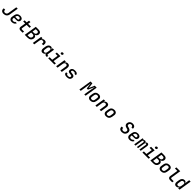

<svg xmlns="http://www.w3.org/2000/svg" viewBox="1713 -5573 10375 10375"><g transform="rotate(45 6900.0 -386.0)"><path d="M224 10C372 10 470 -71 492 -213L575 -730H467L384 -213C371 -134 315 -85 239 -85C161 -85 122 -132 135 -213H27C6 -76 81 10 224 10Z M854 10C978 10 1066 -46 1097 -143H990C975 -104 929 -81 869 -81C795 -81 756 -126 770 -203L777 -245H975C1066 -245 1127 -292 1140 -379C1157 -486 1075 -560 945 -560C804 -560 709 -480 687 -340L666 -210C644 -75 720 10 854 10ZM789 -324 792 -347C804 -428 855 -475 932 -475C1000 -475 1041 -436 1032 -379C1025 -339 1004 -324 975 -324Z M1511 0H1677L1692 -98H1531C1497 -98 1479 -122 1485 -157L1532 -452H1754L1769 -550H1547L1572 -705H1464L1439 -550H1284L1269 -452H1424L1377 -156C1362 -60 1414 0 1511 0Z M1841 0H2070C2210 0 2307 -78 2328 -205C2343 -298 2296 -372 2212 -383L2213 -385C2290 -399 2352 -464 2364 -541C2382 -657 2308 -730 2172 -730H1957ZM2013 -424 2047 -637H2157C2228 -637 2265 -597 2255 -531C2244 -465 2193 -424 2122 -424ZM1961 -93 1999 -334H2114C2192 -334 2232 -284 2221 -210C2209 -138 2154 -93 2076 -93Z M2460 0H2568L2622 -343C2635 -422 2681 -466 2753 -466C2823 -466 2856 -429 2844 -355L2837 -309H2945L2952 -358C2972 -486 2919 -560 2806 -560C2721 -560 2659 -515 2637 -442H2636L2654 -550H2547Z M3196 10C3281 10 3351 -41 3375 -118V-117C3364 -48 3406 0 3478 0H3530L3545 -96H3500C3475 -96 3459 -114 3463 -139L3528 -550H3420L3406 -445H3403C3404 -514 3360 -560 3287 -560C3188 -560 3105 -476 3085 -352L3061 -197C3041 -75 3096 10 3196 10ZM3248 -84C3189 -84 3159 -130 3170 -203L3192 -347C3203 -420 3248 -466 3309 -466C3368 -466 3399 -420 3388 -347L3365 -203C3354 -130 3308 -84 3248 -84Z M3975 -645C4022 -645 4056 -671 4062 -713C4069 -755 4044 -782 3996 -782C3949 -782 3915 -755 3909 -713C3903 -671 3928 -645 3975 -645ZM3633 0H4109L4125 -98H3947L4019 -550H3745L3730 -452H3898L3842 -98H3649Z M4240 0H4348L4403 -347C4415 -424 4464 -468 4533 -468C4599 -468 4633 -426 4621 -350L4566 0H4674L4732 -366C4751 -485 4692 -560 4583 -560C4501 -560 4439 -517 4417 -445L4434 -550H4327Z M5032 9H5076C5211 9 5289 -48 5306 -156C5322 -254 5281 -312 5186 -325L5054 -343C5017 -348 5000 -367 5006 -402C5013 -445 5049 -472 5106 -472H5151C5204 -472 5234 -446 5230 -410H5338C5348 -499 5280 -559 5165 -559H5120C4994 -559 4917 -504 4901 -401C4888 -315 4925 -258 5005 -247L5145 -227C5190 -221 5208 -199 5201 -155C5194 -108 5153 -80 5090 -80H5046C4985 -80 4955 -107 4962 -154H4855C4840 -52 4906 9 5032 9Z M6019 0H6121L6173 -326C6195 -464 6207 -589 6210 -684L6259 -321H6350L6518 -693C6492 -589 6461 -438 6443 -326L6391 0H6493L6609 -730H6458L6318 -415L6280 -730H6135Z M6854 10C6994 10 7087 -68 7109 -203L7132 -348C7152 -476 7079 -560 6945 -560C6804 -560 6711 -482 6690 -347L6668 -203C6648 -74 6720 10 6854 10ZM6869 -85C6797 -85 6764 -126 6776 -203L6798 -347C6810 -424 6858 -465 6930 -465C7002 -465 7035 -424 7023 -347L7001 -203C6989 -126 6941 -85 6869 -85Z M7240 0H7348L7403 -347C7415 -424 7464 -468 7533 -468C7599 -468 7633 -426 7621 -350L7566 0H7674L7732 -366C7751 -485 7692 -560 7583 -560C7501 -560 7439 -517 7417 -445L7434 -550H7327Z M8054 10C8194 10 8287 -68 8309 -203L8332 -348C8352 -476 8279 -560 8145 -560C8004 -560 7911 -482 7890 -347L7868 -203C7848 -74 7920 10 8054 10ZM8069 -85C7997 -85 7964 -126 7976 -203L7998 -347C8010 -424 8058 -465 8130 -465C8202 -465 8235 -424 8223 -347L8201 -203C8189 -126 8141 -85 8069 -85Z M9257 10C9404 10 9503 -68 9524 -202C9540 -308 9492 -388 9393 -416L9291 -445C9244 -458 9220 -494 9229 -543C9238 -604 9289 -646 9355 -646C9423 -646 9461 -604 9452 -542H9559C9577 -659 9499 -740 9370 -740C9233 -740 9143 -667 9122 -541C9106 -443 9156 -369 9251 -342L9351 -314C9403 -300 9426 -255 9418 -202C9407 -132 9350 -85 9273 -85C9193 -85 9148 -130 9160 -203H9053C9032 -72 9114 10 9257 10Z M9854 10C9978 10 10066 -46 10097 -143H9990C9975 -104 9929 -81 9869 -81C9795 -81 9756 -126 9770 -203L9777 -245H9975C10066 -245 10127 -292 10140 -379C10157 -486 10075 -560 9945 -560C9804 -560 9709 -480 9687 -340L9666 -210C9644 -75 9720 10 9854 10ZM9789 -324 9792 -347C9804 -428 9855 -475 9932 -475C10000 -475 10041 -436 10032 -379C10025 -339 10004 -324 9975 -324Z M10209 0H10307L10373 -415C10379 -455 10403 -479 10436 -479C10469 -479 10484 -454 10478 -414L10412 0H10500L10566 -415C10571 -455 10595 -479 10628 -479C10661 -479 10677 -454 10671 -414L10605 0H10703L10769 -419C10783 -502 10744 -560 10676 -560C10625 -560 10583 -528 10568 -478C10562 -528 10532 -560 10484 -560C10433 -560 10392 -525 10378 -473H10376L10388 -550H10296Z M11175 -645C11222 -645 11256 -671 11262 -713C11269 -755 11244 -782 11196 -782C11149 -782 11115 -755 11109 -713C11103 -671 11128 -645 11175 -645ZM10833 0H11309L11325 -98H11147L11219 -550H10945L10930 -452H11098L11042 -98H10849Z M11441 0H11670C11810 0 11907 -78 11928 -205C11943 -298 11896 -372 11812 -383L11813 -385C11890 -399 11952 -464 11964 -541C11982 -657 11908 -730 11772 -730H11557ZM11613 -424 11647 -637H11757C11828 -637 11865 -597 11855 -531C11844 -465 11793 -424 11722 -424ZM11561 -93 11599 -334H11714C11792 -334 11832 -284 11821 -210C11809 -138 11754 -93 11676 -93Z M12254 10C12394 10 12487 -68 12509 -203L12532 -348C12552 -476 12479 -560 12345 -560C12204 -560 12111 -482 12090 -347L12068 -203C12048 -74 12120 10 12254 10ZM12269 -85C12197 -85 12164 -126 12176 -203L12198 -347C12210 -424 12258 -465 12330 -465C12402 -465 12435 -424 12423 -347L12401 -203C12389 -126 12341 -85 12269 -85Z M12941 0H13111L13126 -98H12960C12920 -98 12897 -125 12905 -169L12994 -730H12700L12685 -632H12870L12797 -167C12781 -66 12838 0 12941 0Z M13413 10C13497 10 13556 -31 13582 -104L13565 0H13672L13788 -730H13680L13654 -573L13637 -447C13632 -518 13583 -560 13504 -560C13389 -560 13312 -484 13291 -352L13266 -197C13247 -73 13308 10 13413 10ZM13467 -84C13397 -84 13362 -119 13375 -200L13398 -351C13411 -431 13457 -466 13527 -466C13596 -466 13630 -422 13618 -346L13596 -205C13584 -128 13536 -84 13467 -84Z"/></g></svg>

Font: JetBrains Mono SemiBold
Style: Italic
Weight: 472
Italic angle: -9°
Monospace: yes
Designer: Philipp Nurullin, Konstantin Bulenkov
Foundry: JetBrains
Version: Version 2.305